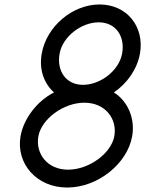

<svg xmlns="http://www.w3.org/2000/svg" viewBox="-20 -830 720 860"><path d="M152 -220C166 -297 264 -370 358 -370C452 -370 506 -297 492 -220C478 -143 379 -70 285 -70C191 -70 138 -143 152 -220ZM72 -220C51 -98 143 10 281 10C419 10 551 -98 572 -220C586 -298 553 -377 490 -416C549 -456 594 -519 607 -590C628 -711 548 -810 426 -810C304 -810 188 -711 167 -590C154 -519 177 -456 222 -416C145 -377 86 -298 72 -220ZM247 -590C261 -667 345 -730 422 -730C499 -730 541 -667 527 -590C513 -513 429 -450 352 -450C275 -450 233 -513 247 -590Z"/></svg>

Font: Gauge
Style: Italic
Weight: 400
Italic angle: -80°
Designer: Daniel Pimley
Foundry: Daniel Pimley
Version: Version 1.000;PS 001.001;hotconv 1.0.56